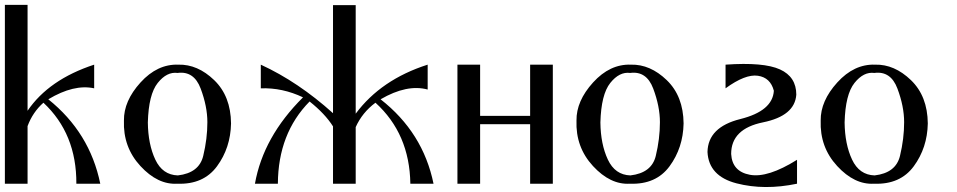

<svg xmlns="http://www.w3.org/2000/svg" viewBox="-20 -753 3921 787"><path d="M0 -733H93V-299C151 -384.3 242 -447.3 366 -488V-391C310.7 -403 248 -388 178 -346C291.3 -255.3 362.3 -140 391 0H293C293.7 -136.7 248.7 -247.3 158 -332C128.7 -306 107 -274 93 -236V0H0Z M556 -415C602 -465.7 653.7 -490 711 -488C763.7 -489.3 812.7 -468.2 858 -424.5C903.3 -380.8 926.3 -321.7 927 -247C925.7 -180.3 906.5 -121.8 869.5 -71.5C832.5 -21.2 778.3 2.7 707 0C653.7 3.3 603.2 -20.8 555.5 -72.5C507.8 -124.2 485.3 -186.3 488 -259C487.3 -312.3 510 -364.3 556 -415ZM830 -252C830 -295.3 820.8 -341.3 802.5 -390C784.2 -438.7 752.7 -460 708 -454C678.7 -458 651.5 -444.3 626.5 -413C601.5 -381.7 588 -327.7 586 -251C586.7 -191.7 596.8 -141 616.5 -99C636.2 -57 667 -35.3 709 -34C767 -40.7 801.7 -67.3 813 -114C824.3 -160.7 830 -206.7 830 -252Z M1345 -732H1438V-287C1507.3 -380.3 1605.7 -447.3 1733 -488V-386C1676.3 -401.3 1612 -388 1540 -346C1656 -255.3 1728.3 -140 1757 0H1662C1660 -136.7 1612.3 -247.3 1519 -332C1483 -305.3 1456 -272 1438 -232V0H1345V-235C1323 -269.7 1291 -303.7 1249 -337C1163 -249.7 1119.7 -137.3 1119 0H1025C1047.7 -128 1113.3 -246 1222 -354C1166 -380.7 1108.3 -393 1049 -391V-488C1151.7 -440.7 1250.3 -374.3 1345 -289Z M1948 0H1855V-488H1948V-278H2153V-488H2246V0H2153V-244H1948Z M2411 -415C2457 -465.7 2508.7 -490 2566 -488C2618.7 -489.3 2667.7 -468.2 2713 -424.5C2758.3 -380.8 2781.3 -321.7 2782 -247C2780.7 -180.3 2761.5 -121.8 2724.5 -71.5C2687.5 -21.2 2633.3 2.7 2562 0C2508.7 3.3 2458.2 -20.8 2410.5 -72.5C2362.8 -124.2 2340.3 -186.3 2343 -259C2342.3 -312.3 2365 -364.3 2411 -415ZM2685 -252C2685 -295.3 2675.8 -341.3 2657.5 -390C2639.2 -438.7 2607.7 -460 2563 -454C2533.7 -458 2506.5 -444.3 2481.5 -413C2456.5 -381.7 2443 -327.7 2441 -251C2441.7 -191.7 2451.8 -141 2471.5 -99C2491.2 -57 2522 -35.3 2564 -34C2622 -40.7 2656.7 -67.3 2668 -114C2679.3 -160.7 2685 -206.7 2685 -252Z M2954 -488C3058 -495.3 3132.3 -488.8 3177 -468.5C3221.7 -448.2 3244 -413.7 3244 -365C3240 -307 3194.5 -269.2 3107.5 -251.5C3020.5 -233.8 2977 -190.7 2977 -122C2979.7 -74 3005.3 -45.5 3054 -36.5C3102.7 -27.5 3167 -48 3247 -98V0C3157.7 18.7 3075 18.2 2999 -1.5C2923 -21.2 2883.3 -64 2880 -130C2881.3 -198 2926.2 -243 3014.5 -265C3102.8 -287 3148.7 -325.7 3152 -381C3142.7 -417 3120.8 -437.5 3086.5 -442.5C3052.2 -447.5 3008 -430.3 2954 -391Z M3412 -415C3458 -465.7 3509.7 -490 3567 -488C3619.7 -489.3 3668.7 -468.2 3714 -424.5C3759.3 -380.8 3782.3 -321.7 3783 -247C3781.7 -180.3 3762.5 -121.8 3725.5 -71.5C3688.5 -21.2 3634.3 2.7 3563 0C3509.7 3.3 3459.2 -20.8 3411.5 -72.5C3363.8 -124.2 3341.3 -186.3 3344 -259C3343.3 -312.3 3366 -364.3 3412 -415ZM3686 -252C3686 -295.3 3676.8 -341.3 3658.5 -390C3640.2 -438.7 3608.7 -460 3564 -454C3534.7 -458 3507.5 -444.3 3482.5 -413C3457.5 -381.7 3444 -327.7 3442 -251C3442.7 -191.7 3452.8 -141 3472.5 -99C3492.2 -57 3523 -35.3 3565 -34C3623 -40.7 3657.7 -67.3 3669 -114C3680.3 -160.7 3686 -206.7 3686 -252Z"/></svg>

Font: Neocyr
Style: Regular
Weight: 400
Designer: Viktar Palstsiuk <vipals@gmail.com>
Version: 1.00